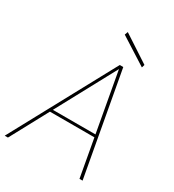

<svg xmlns="http://www.w3.org/2000/svg" viewBox="-218 -1012 1028 1132"><g transform="rotate(30 296.5 -446.0)"><path d="M-8 0 371 -700H395L522 0H501L379 -677L14 0ZM136 -256 149 -274H465L470 -256ZM491 -753 307 -870 315 -892 497 -773Z"/></g></svg>

Font: DM Sans Thin
Style: Italic
Weight: 250
Italic angle: -10°
Designer: Colophon Foundry, Jonny Pinhorn
Foundry: Colophon Foundry
Version: Version 4.004;gftools[0.9.30]